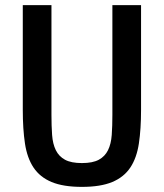

<svg xmlns="http://www.w3.org/2000/svg" viewBox="-20 -718 640 750"><path d="M181 -698V-269Q181 -226 183.5 -191Q186 -156 198 -131.5Q210 -107 234 -94Q258 -81 300 -81Q342 -81 366 -94Q390 -107 402 -131.5Q414 -156 416.5 -191Q419 -226 419 -269V-698H531V-289Q531 -214 522.5 -157.5Q514 -101 489 -63.5Q464 -26 418.5 -7Q373 12 300 12Q227 12 181.5 -7Q136 -26 111 -63.5Q86 -101 77.5 -157.5Q69 -214 69 -289V-698Z"/></svg>

Font: IBM Plex Mono Medium
Style: Regular
Weight: 500
Monospace: yes
Designer: Mike Abbink, Paul van der Laan, Pieter van Rosmalen
Foundry: Bold Monday
Version: Version 2.3